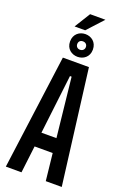

<svg xmlns="http://www.w3.org/2000/svg" viewBox="-184 -1049 729 1107"><g transform="rotate(20 180.0 -496.0)"><path d="M165 -992 105 -895H170L259 -992ZM180 -875C145 -875 110 -852 110 -805C110 -759 145 -736 180 -736C215 -736 250 -759 250 -805C250 -852 215 -875 180 -875ZM180 -831C193 -831 207 -823 207 -805C207 -788 193 -779 180 -779C167 -779 154 -788 154 -805C154 -823 167 -831 180 -831ZM103 -703 9 0H105L125 -166H236L254 0H352L263 -703ZM178 -617H188L227 -254H135Z"/></g></svg>

Font: Modon Arabic
Style: Bold
Weight: 700
Designer: Ahmedzaza
Foundry: Ahmedzaza
Version: Version 2.010